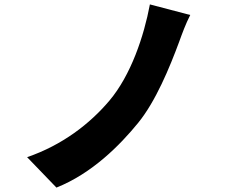

<svg xmlns="http://www.w3.org/2000/svg" viewBox="-20 -805 1040 871"><path d="M607 -248C686 -345 749 -497 793 -616C806 -652 822 -696 843 -737L660 -785C633 -641 574 -464 476 -348C387 -243 263 -147 103 -92L236 46C397 -18 524 -146 607 -248Z"/></svg>

Font: Glow Sans SC Normal ExtraBold
Style: Regular
Weight: 800
Designer: Ryoko NISHIZUKA (kana, bopomofo & ideographs); Paul D. Hunt (Latin, Greek & Cyrillic); Sandoll Communications, Soo-young
Version: Version 0.93